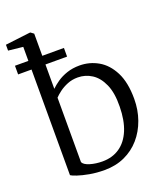

<svg xmlns="http://www.w3.org/2000/svg" viewBox="-156 -919 880 1030"><g transform="rotate(-20 284.0 -404.0)"><path d="M-5.5 -768.5V-802L135.5 -819H140L157.5 -806V-491Q173.5 -507 197.8 -523.8Q222 -540.5 254.5 -551.5Q287 -562.5 326.5 -562.5Q383.5 -562.5 432.5 -534.5Q481.5 -506.5 511.8 -447.2Q542 -388 542 -294.5Q542 -231 522.2 -175.5Q502.5 -120 466 -78Q429.5 -36 378 -12.5Q326.5 11 263 11Q217.5 11 177.8 3.8Q138 -3.5 111.5 -12.5Q85 -21.5 78 -27V-759.5ZM295.5 -505.5Q263.5 -505.5 236.5 -494.5Q209.5 -483.5 189.2 -468.2Q169 -453 157.5 -440.5V-72.5Q165 -56 197.5 -46.2Q230 -36.5 268 -36.5Q325 -36.5 366.5 -65Q408 -93.5 430.8 -148.2Q453.5 -203 454.5 -281.5Q456 -359.5 434 -409Q412 -458.5 375.5 -482Q339 -505.5 295.5 -505.5ZM1.5 -679.5H281V-630H1.5Z"/></g></svg>

Font: Merriweather 36pt Light
Style: Regular
Weight: 300
Designer: Eben Sorkin
Foundry: Eben Sorkin
Version: Version 2.100